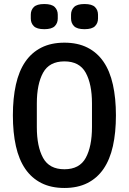

<svg xmlns="http://www.w3.org/2000/svg" viewBox="-20 -922 640 954"><path d="M44 -349Q44 -434 59 -501.5Q74 -569 105.5 -615Q137 -661 185.5 -685.5Q234 -710 300 -710Q366 -710 414.5 -685.5Q463 -661 494.5 -615Q526 -569 541 -501.5Q556 -434 556 -349Q556 -263 541 -196Q526 -129 494.5 -83Q463 -37 414.5 -12.5Q366 12 300 12Q234 12 185.5 -12.5Q137 -37 105.5 -83Q74 -129 59 -196Q44 -263 44 -349ZM437 -291V-408Q437 -504 406 -560.5Q375 -617 300 -617Q225 -617 194 -560.5Q163 -504 163 -408V-290Q163 -194 194 -137.5Q225 -81 300 -81Q375 -81 406 -137.5Q437 -194 437 -291ZM133 -830V-849Q133 -872 148 -887Q163 -902 200 -902Q237 -902 252 -887Q267 -872 267 -849V-830Q267 -807 252 -792Q237 -777 200 -777Q163 -777 148 -792Q133 -807 133 -830ZM333 -830V-849Q333 -872 348 -887Q363 -902 400 -902Q437 -902 452 -887Q467 -872 467 -849V-830Q467 -807 452 -792Q437 -777 400 -777Q363 -777 348 -792Q333 -807 333 -830Z"/></svg>

Font: IBM Plaex Mono Medium
Style: Regular
Weight: 500
Designer: Mike Abbink, Paul van der Laan, Pieter van Rosmalen
Foundry: Bold Monday
Version: Version 2.003